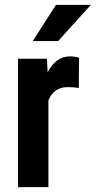

<svg xmlns="http://www.w3.org/2000/svg" viewBox="-20 -770 394 790"><path d="M179.2 -418.5V0H54.2V-528.3H172.9ZM305.2 -532.2 304.2 -407.7Q294.4 -409.7 282.5 -410.6Q270.5 -411.6 260.3 -411.6Q237.3 -411.6 220.7 -403.8Q204.1 -396 192.9 -381.3Q181.6 -366.7 175.8 -345.5Q169.9 -324.2 168.5 -297.4L143.1 -301.8Q143.1 -352.5 151.1 -395.5Q159.2 -438.5 175 -470.5Q190.9 -502.4 214.4 -520.3Q237.8 -538.1 268.1 -538.1Q277.3 -538.1 288.3 -536.4Q299.3 -534.7 305.2 -532.2ZM114.7 -601.1 210.4 -750H354L219.2 -601.1Z"/></svg>

Font: Roboto Condensed SemiBold
Style: Regular
Weight: 600
Designer: Christian Robertson
Foundry: Google
Version: Version 3.008; 2023